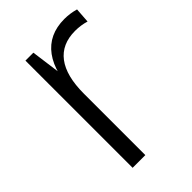

<svg xmlns="http://www.w3.org/2000/svg" viewBox="-172 -615 684 684"><g transform="rotate(-45 170.0 -273.5)"><path d="M81 -540H121L145 -362V0H81ZM122 -326Q122 -434 163.5 -490.5Q205 -547 284 -547Q298 -547 312 -545Q326 -543 340 -539L336 -482Q310 -490 281 -490Q214 -490 179.5 -444.5Q145 -399 145 -309Z"/></g></svg>

Font: Pathway Extreme SemiCondensed ExtraLight
Style: Regular
Weight: 250
Width: 4
Version: Version 1.001;gftools[0.9.26]